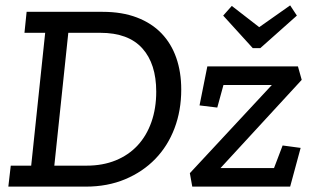

<svg xmlns="http://www.w3.org/2000/svg" viewBox="-20 -694 1171 714"><path d="M362 -650Q434 -650 489 -629Q544 -608 580.5 -570Q617 -532 635.5 -479Q654 -426 654 -361Q654 -283 629 -217Q604 -151 557.5 -103Q511 -55 445.5 -27.5Q380 0 299 0H11L20 -78H96L148 -572H71L79 -650ZM302 -78Q362 -78 410 -97.5Q458 -117 491.5 -153Q525 -189 543 -240Q561 -291 561 -353Q561 -457 509 -514.5Q457 -572 353 -572H234L182 -78ZM695 0 686 -50 991 -378H811L788 -294L722 -302L751 -447H1088L1102 -397L800 -69H999L1031 -153L1098 -144L1059 0ZM810 -636 842 -672 944 -593 1059 -674 1084 -636 948 -515H920Z"/></svg>

Font: Zilla Slab Medium
Style: Regular
Weight: 500
Designer: Typotheque.com
Foundry: Typotheque type foundry
Version: Version 1.1; 2017